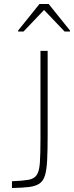

<svg xmlns="http://www.w3.org/2000/svg" viewBox="-20 -943 371 963"><path d="M40 0V-34Q93 -36 122 -41Q151 -46 164 -65Q177 -84 180 -127Q183 -170 183 -246V-688H219V-264Q219 -189 216.5 -140Q214 -91 205.5 -63Q197 -35 177.5 -22Q158 -9 125 -5Q92 -1 40 0ZM71 -785V-790L178 -923H224L331 -790V-785H304L201 -893L98 -785Z"/></svg>

Font: Saira Thin Thin
Style: Regular
Weight: 250
Version: Version 1.101